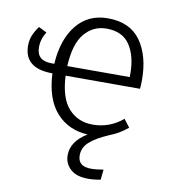

<svg xmlns="http://www.w3.org/2000/svg" viewBox="-83 -605 780 887"><g transform="rotate(10 306.5 -161.0)"><path d="M390 212Q334 212 306 185.5Q278 159 278 121Q278 56 352 11Q261 6 205 -56.5Q149 -119 143 -239Q11 -239 10 -345Q10 -372 19 -394Q28 -416 45 -439L83 -420Q61 -386 61 -347Q61 -284 131 -284H144Q151 -399 205.5 -466.5Q260 -534 352 -534Q456 -534 506 -464Q556 -394 556 -281Q556 -259 554 -239H205Q210 -134 254 -86Q298 -38 367 -38Q446 -38 508 -90L536 -53Q494 -19 453 -4Q390 23 361.5 49.5Q333 76 333 112Q333 164 395 164Q420 164 453 158L448 206Q418 212 390 212ZM498 -284V-299Q498 -383 463.5 -434.5Q429 -486 354 -486Q292 -486 251 -437.5Q210 -389 205 -284Z"/></g></svg>

Font: Trujillo Light
Style: Regular
Weight: 300
Designer: Fira Sans original fonts by bBox Type GmbH, Carrois Corporate GbR, & Edenspiekermann AG / Changes by Cristiano Sobral
Foundry: Fira Sans original fonts by bBox Type GmbH, Carrois Corporate GbR, & Edenspiekermann AG / Changes by Cristiano Sobral
Version: Version 4.301;July 28, 2020;FontCreator 13.0.0.2655 64-bit